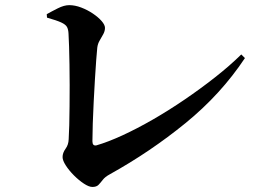

<svg xmlns="http://www.w3.org/2000/svg" viewBox="-20 -732 1040 761"><path d="M346.2 9Q332.6 9 312.5 -4.2Q292.5 -17.4 273 -36.9Q253.6 -56.4 240.8 -76.2Q228 -96.1 228 -109.4Q228 -126.1 239.7 -142.2Q251.5 -158.2 252.2 -179.9Q253.6 -201.6 254.5 -235.7Q255.4 -269.8 255.7 -310.6Q256.1 -351.3 256.1 -393.9Q256.1 -436.5 255.4 -475.9Q254.6 -515.4 253.8 -547.3Q252.9 -579.2 251.6 -598.2Q250.9 -615.1 245.6 -624.9Q240.4 -634.7 222.8 -642.9Q205.2 -651.1 166.3 -662.1L165.3 -675.8Q184.5 -686.7 209.3 -699.1Q234.1 -711.6 254.3 -711.6Q277.2 -711.6 301.8 -702.2Q326.5 -692.8 347.9 -678.4Q369.3 -664 382.7 -648.7Q396.1 -633.3 396.1 -621.6Q396.1 -609.1 389.4 -596.7Q382.7 -584.4 375.2 -571.7Q367.6 -559.1 365.6 -543.5Q363.9 -528 361.4 -494.7Q359 -461.3 356.3 -418.3Q353.6 -375.2 351.4 -329.4Q349.2 -283.7 347.7 -242.5Q346.3 -201.3 346.3 -172.2Q346.3 -152.5 362.3 -155.9Q407.9 -169.1 465.3 -195.5Q522.8 -222 585.7 -258.1Q648.5 -294.3 711.4 -337.1Q774.3 -379.9 832.3 -425.5Q890.3 -471 936.3 -516.2L950.8 -501.8Q855.4 -358.3 715.6 -244.3Q575.8 -130.3 415.1 -41.1Q396 -30.7 387.2 -19Q378.3 -7.4 370.3 0.8Q362.2 9 346.2 9Z"/></svg>

Font: Noto Serif HK ExtraLight
Style: Regular
Weight: 200
Designer: Ryoko NISHIZUKA 西塚涼子 (kana & ideographs); Frank Grießhammer (Latin, Greek & Cyrillic); Wenlong ZHANG 张文龙 (bopomofo); San
Foundry: Adobe
Version: Version 2.002-H1;hotconv 1.1.0;makeotfexe 2.6.0